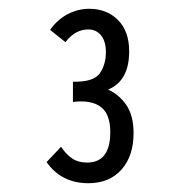

<svg xmlns="http://www.w3.org/2000/svg" viewBox="-20 -656 415 437"><path d="M181 -239Q120 -239 86 -287L119 -322Q130 -305 144 -295.5Q158 -286 178 -286Q231 -286 231 -355Q231 -397 209 -413Q187 -429 146 -424V-470Q193 -469 207 -489Q221 -509 221 -537Q221 -562 210 -575.5Q199 -589 181 -589Q151 -589 129 -560L94 -588Q111 -612 134.5 -624Q158 -636 183 -636Q223 -636 248.5 -610.5Q274 -585 274 -539Q274 -472 226 -452Q251 -441 267.5 -417Q284 -393 284 -353Q284 -301 256.5 -270Q229 -239 181 -239Z"/></svg>

Font: Inconsolata Condensed Medium
Style: Regular
Weight: 500
Width: 3
Monospace: yes
Designer: Raph Levien, Cyreal, Brenton Simpson
Foundry: Raph Levien, Cyreal, Google
Version: Version 3.100; ttfautohint (v1.8.4.7-5d5b)